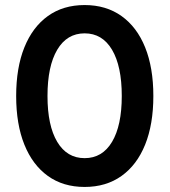

<svg xmlns="http://www.w3.org/2000/svg" viewBox="-20 -730 671 760"><path d="M44 -350Q44 -462 76.5 -542.5Q109 -623 169.5 -666.5Q230 -710 315 -710Q400 -710 461 -666.5Q522 -623 554.5 -542.5Q587 -462 587 -350Q587 -238 554.5 -157.5Q522 -77 461 -33.5Q400 10 315 10Q230 10 169.5 -33.5Q109 -77 76.5 -157.5Q44 -238 44 -350ZM462 -350Q462 -468 423.5 -533Q385 -598 315 -598Q245 -598 206.5 -533Q168 -468 168 -350Q168 -233 206.5 -168.5Q245 -104 315 -104Q385 -104 423.5 -168.5Q462 -233 462 -350Z"/></svg>

Font: Our Lexend Medium
Style: Regular
Weight: 500
Designer: Bonnie Shaver-Troup, Thomas Jockin
Foundry: Lexend
Version: Version 1.007